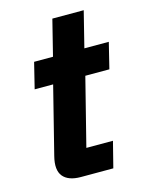

<svg xmlns="http://www.w3.org/2000/svg" viewBox="-102 -714 595 778"><g transform="rotate(-15 195.5 -325.0)"><path d="M140 0Q87.5 0 65.4 -27.1Q43.3 -54.2 57.5 -110L128.3 -391.7H50.8L77.5 -500H156.7L194.2 -650H325.8L288.3 -500H390.8L364.2 -391.7H263.3L191.7 -108.3H303.3L275.8 0Z"/></g></svg>

Font: Funnel Sans
Style: Bold Italic
Weight: 700
Italic angle: -14.036°
Designer: NORD ID, Kristian Moeller
Foundry: Dicotype
Version: Version 1.000